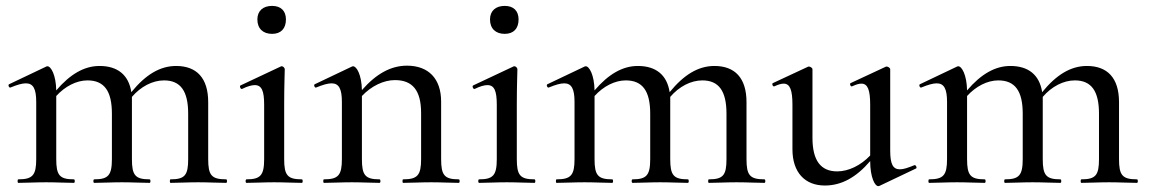

<svg xmlns="http://www.w3.org/2000/svg" viewBox="-20 -621 3901 652"><path d="M748 -12C698 -12 687 -26 687 -81V-274C687 -357 647 -397 578 -397C523 -397 474 -367 426 -308C417 -367 379 -397 318 -397C266 -397 218 -369 171 -314C170 -367 153 -396 141 -396C139 -396 137 -395 135 -394L11 -335C6 -333 11 -321 16 -324C38 -333 55 -338 68 -338C93 -338 103 -319 103 -275V-81C103 -26 91 -12 42 -12C39 -12 39 0 42 0C67 0 101 -2 137 -2C173 -2 206 0 231 0C235 0 235 -12 231 -12C182 -12 171 -26 171 -81V-295C201 -328 240 -348 277 -348C334 -348 360 -312 360 -235V-81C360 -26 348 -12 300 -12C296 -12 296 0 300 0C325 0 358 -2 394 -2C430 -2 463 0 488 0C492 0 492 -12 488 -12C439 -12 428 -26 428 -81V-279V-292C458 -327 498 -348 537 -348C593 -348 619 -312 619 -235V-81C619 -26 608 -12 559 -12C556 -12 556 0 559 0C584 0 617 -2 653 -2C689 -2 723 0 748 0C752 0 752 -12 748 -12Z M904 -506C934 -506 951 -524 951 -555C951 -584 934 -601 904 -601C873 -601 854 -584 854 -555C854 -524 873 -506 904 -506ZM817 0C842 0 875 -2 911 -2C947 -2 980 0 1005 0C1009 0 1009 -12 1005 -12C956 -12 945 -26 945 -81V-267C945 -332 947 -372 947 -386C947 -390 942 -396 937 -396C935 -396 935 -396 933 -395L797 -331C792 -329 797 -317 802 -319C820 -328 835 -332 845 -332C869 -332 877 -312 877 -265V-81C877 -26 865 -12 817 -12C813 -12 813 0 817 0Z M1538 -12C1489 -12 1478 -26 1478 -81V-276C1478 -354 1435 -398 1362 -398C1307 -398 1257 -370 1209 -315C1208 -367 1191 -396 1179 -396C1177 -396 1175 -395 1173 -394L1049 -335C1044 -333 1049 -321 1054 -324C1076 -333 1093 -338 1106 -338C1131 -338 1141 -319 1141 -275V-81C1141 -26 1129 -12 1080 -12C1077 -12 1077 0 1080 0C1105 0 1139 -2 1175 -2C1211 -2 1244 0 1269 0C1273 0 1273 -12 1269 -12C1220 -12 1209 -26 1209 -81V-295C1241 -329 1283 -349 1321 -349C1381 -349 1410 -314 1410 -237V-81C1410 -26 1398 -12 1349 -12C1346 -12 1346 0 1349 0C1374 0 1408 -2 1444 -2C1480 -2 1513 0 1538 0C1542 0 1542 -12 1538 -12Z M1694 -506C1724 -506 1741 -524 1741 -555C1741 -584 1724 -601 1694 -601C1663 -601 1644 -584 1644 -555C1644 -524 1663 -506 1694 -506ZM1607 0C1632 0 1665 -2 1701 -2C1737 -2 1770 0 1795 0C1799 0 1799 -12 1795 -12C1746 -12 1735 -26 1735 -81V-267C1735 -332 1737 -372 1737 -386C1737 -390 1732 -396 1727 -396C1725 -396 1725 -396 1723 -395L1587 -331C1582 -329 1587 -317 1592 -319C1610 -328 1625 -332 1635 -332C1659 -332 1667 -312 1667 -265V-81C1667 -26 1655 -12 1607 -12C1603 -12 1603 0 1607 0Z M2576 -12C2526 -12 2515 -26 2515 -81V-274C2515 -357 2475 -397 2406 -397C2351 -397 2302 -367 2254 -308C2245 -367 2207 -397 2146 -397C2094 -397 2046 -369 1999 -314C1998 -367 1981 -396 1969 -396C1967 -396 1965 -395 1963 -394L1839 -335C1834 -333 1839 -321 1844 -324C1866 -333 1883 -338 1896 -338C1921 -338 1931 -319 1931 -275V-81C1931 -26 1919 -12 1870 -12C1867 -12 1867 0 1870 0C1895 0 1929 -2 1965 -2C2001 -2 2034 0 2059 0C2063 0 2063 -12 2059 -12C2010 -12 1999 -26 1999 -81V-295C2029 -328 2068 -348 2105 -348C2162 -348 2188 -312 2188 -235V-81C2188 -26 2176 -12 2128 -12C2124 -12 2124 0 2128 0C2153 0 2186 -2 2222 -2C2258 -2 2291 0 2316 0C2320 0 2320 -12 2316 -12C2267 -12 2256 -26 2256 -81V-279V-292C2286 -327 2326 -348 2365 -348C2421 -348 2447 -312 2447 -235V-81C2447 -26 2436 -12 2387 -12C2384 -12 2384 0 2387 0C2412 0 2445 -2 2481 -2C2517 -2 2551 0 2576 0C2580 0 2580 -12 2576 -12Z M3085 -60C3063 -51 3048 -46 3036 -46C3012 -46 3003 -64 3003 -110V-386C3003 -390 2996 -395 2991 -395C2990 -395 2989 -395 2987 -394L2869 -339C2864 -338 2868 -325 2874 -328C2887 -334 2897 -337 2905 -337C2927 -337 2935 -315 2935 -265V-93C2903 -59 2861 -39 2823 -39C2767 -39 2739 -76 2739 -153V-386C2739 -390 2732 -395 2727 -395C2726 -395 2725 -395 2723 -394L2605 -339C2600 -338 2604 -325 2610 -328C2623 -334 2633 -337 2641 -337C2663 -337 2671 -315 2671 -265V-114C2671 -36 2713 9 2781 9C2837 9 2887 -18 2935 -74C2935 -19 2951 11 2962 11C2964 11 2965 11 2967 10L3091 -49C3095 -51 3090 -62 3085 -60Z M3841 -12C3791 -12 3780 -26 3780 -81V-274C3780 -357 3740 -397 3671 -397C3616 -397 3567 -367 3519 -308C3510 -367 3472 -397 3411 -397C3359 -397 3311 -369 3264 -314C3263 -367 3246 -396 3234 -396C3232 -396 3230 -395 3228 -394L3104 -335C3099 -333 3104 -321 3109 -324C3131 -333 3148 -338 3161 -338C3186 -338 3196 -319 3196 -275V-81C3196 -26 3184 -12 3135 -12C3132 -12 3132 0 3135 0C3160 0 3194 -2 3230 -2C3266 -2 3299 0 3324 0C3328 0 3328 -12 3324 -12C3275 -12 3264 -26 3264 -81V-295C3294 -328 3333 -348 3370 -348C3427 -348 3453 -312 3453 -235V-81C3453 -26 3441 -12 3393 -12C3389 -12 3389 0 3393 0C3418 0 3451 -2 3487 -2C3523 -2 3556 0 3581 0C3585 0 3585 -12 3581 -12C3532 -12 3521 -26 3521 -81V-279V-292C3551 -327 3591 -348 3630 -348C3686 -348 3712 -312 3712 -235V-81C3712 -26 3701 -12 3652 -12C3649 -12 3649 0 3652 0C3677 0 3710 -2 3746 -2C3782 -2 3816 0 3841 0C3845 0 3845 -12 3841 -12Z"/></svg>

Font: Cormorant Infant Book
Style: Regular
Weight: 500
Designer: Christian Thalmann (Catharsis Fonts)
Version: Version 1.000;PS 002.000;hotconv 1.0.88;makeotf.lib2.5.64775